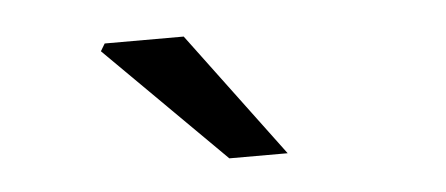

<svg xmlns="http://www.w3.org/2000/svg" viewBox="-28 -784 602 259"><g transform="rotate(-5 273.0 -654.5)"><path d="M274 -570 114 -729 120 -739H227L353 -570Z"/></g></svg>

Font: Source Sans 3 ExtraLight Medium
Style: Regular
Weight: 500
Version: Version 3.052;hotconv 1.1.0;makeotfexe 2.6.0